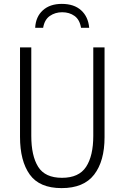

<svg xmlns="http://www.w3.org/2000/svg" viewBox="-20 -958 640 988"><path d="M297 10Q183 10 133 -60Q83 -130 83 -254V-714H141V-259Q141 -156 176.5 -99.5Q212 -43 299 -43Q386 -43 423 -99.5Q460 -156 460 -259V-714H518V-252Q518 -129 464.5 -59.5Q411 10 297 10ZM298 -938Q361 -938 397.5 -905Q434 -872 439 -815H397Q390 -857 363.5 -876Q337 -895 300 -895Q264 -895 236.5 -876Q209 -857 202 -815H161Q164 -872 200.5 -905Q237 -938 298 -938Z"/></svg>

Font: Noto Sans Mono Light
Style: Regular
Weight: 300
Designer: Monotype Design Team
Foundry: Monotype Imaging Inc.
Version: Version 2.014; ttfautohint (v1.8.4.7-5d5b)